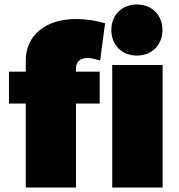

<svg xmlns="http://www.w3.org/2000/svg" viewBox="-20 -837 801 857"><path d="M591 -589C658 -589 705 -636 705 -703C705 -770 658 -817 591 -817C524 -817 477 -770 477 -703C477 -636 524 -589 591 -589ZM95 -566V-517H20V-375H95V0H319V-375H425V-517H319V-532C319 -561 339 -579 371 -578C387 -578 406 -573 427 -567L449 -733C410 -745 364 -752 322 -752C184 -753 95 -680 95 -566ZM481 -547V0H706V-547Z"/></svg>

Font: Montserrat arm Black
Style: Regular
Weight: 900
Designer: Julieta Ulanovsky
Foundry: Julieta Ulanovsky
Version: Version 6.000;PS 006.000;hotconv 1.0.88;makeotf.lib2.5.64775